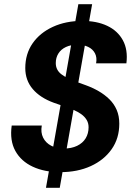

<svg xmlns="http://www.w3.org/2000/svg" viewBox="-20 -812 643 919"><path d="M200 87 355 -792H421L266 87ZM269 12Q193 12 137 -14Q81 -40 53.5 -89.5Q26 -139 36 -211H180Q174 -178 186.5 -153Q199 -128 225 -114.5Q251 -101 285 -101Q322 -101 349 -114Q376 -127 390 -150Q404 -173 404 -203Q404 -223 394.5 -238.5Q385 -254 369 -265.5Q353 -277 332 -286Q311 -295 287 -303Q263 -311 238 -320Q172 -344 136.5 -386Q101 -428 101 -486Q101 -554 136 -604.5Q171 -655 233 -683.5Q295 -712 374 -712Q443 -712 493 -688.5Q543 -665 568 -619.5Q593 -574 585 -509H440Q445 -537 434.5 -557Q424 -577 402 -587.5Q380 -598 351 -598Q319 -598 295.5 -587Q272 -576 259.5 -556Q247 -536 247 -510Q247 -493 254 -479.5Q261 -466 274.5 -456Q288 -446 306 -437Q324 -428 345.5 -420.5Q367 -413 391 -404Q424 -392 452.5 -375.5Q481 -359 503.5 -337Q526 -315 538.5 -286Q551 -257 551 -220Q551 -150 514.5 -98Q478 -46 414.5 -17Q351 12 269 12Z"/></svg>

Font: DM Sans 24pt
Style: Bold Italic
Weight: 700
Italic angle: -10°
Designer: Colophon Foundry, Jonny Pinhorn
Foundry: Colophon Foundry
Version: Version 4.004;gftools[0.9.30]